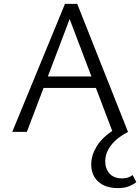

<svg xmlns="http://www.w3.org/2000/svg" viewBox="-20 -678 721 987"><path d="M449 167Q449 122 475.5 77Q502 32 557 -5L473 -226H204L118 0H43L314 -658H377L638 0Q579 31 550 70Q521 109 521 151Q521 190 543.5 214.5Q566 239 609 239Q639 239 662 222L681 259Q659 274 637 281.5Q615 289 586 289Q522 289 485.5 256Q449 223 449 167ZM450 -285 338 -580 226 -285Z"/></svg>

Font: QiushuiShotai Bright
Style: Regular
Weight: 400
Designer: Christian Thalmann (Catharsis Fonts)
Version: Version 1.250;